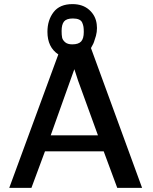

<svg xmlns="http://www.w3.org/2000/svg" viewBox="-20 -915 744 935"><path d="M25 0 264 -650Q211 -685 211 -760Q211 -817 241 -856Q271 -895 333 -895Q383 -895 414.5 -867Q446 -839 451 -797Q456 -760 441 -721Q438 -710 434 -701.5Q430 -693 426.5 -687.5Q423 -682 423 -681L672 0H551L485 -178H199L133 0ZM227 -256H457Q368 -501 360 -523L348 -560L342 -578Q332 -550 294 -444Q256 -338 227 -256ZM280 -764Q280 -744 282.5 -732Q285 -720 297 -709.5Q309 -699 332 -699Q362 -699 375 -713Q388 -727 388 -759Q388 -775 386.5 -784.5Q385 -794 380.5 -804.5Q376 -815 364.5 -820Q353 -825 335 -825Q304 -825 292 -810.5Q280 -796 280 -764Z"/></svg>

Font: Coval
Style: Medium
Weight: 500
Foundry: Context Ltd
Version: Version 001.000